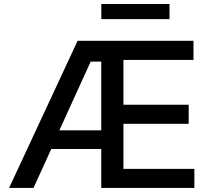

<svg xmlns="http://www.w3.org/2000/svg" viewBox="-20 -929 1044 949"><path d="M24.9 0H145.6L233.3 -192.5H480.5V0H940.7V-94.5H590.2V-317.1H912.6V-411.2H590.2V-632.8H936.4V-727.3H363.6ZM273.4 -284.8 428.3 -624.6H480.5V-284.8ZM480.8 -834.5H817.8V-909.1H480.8Z"/></svg>

Font: Margiela Sans Medium
Style: Regular
Weight: 500
Designer: Stefan Endress, Andreas Faust
Version: Version 1.100;FEAKit 1.0